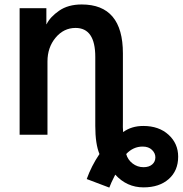

<svg xmlns="http://www.w3.org/2000/svg" viewBox="-20 -600 813 855"><path d="M542 85.9Q548.8 111.3 570.3 127.9Q591.8 144.5 619.1 144.5Q643.6 144.5 657.7 132.3Q671.9 120.1 671.9 100.6Q671.9 82 656.7 67.4Q641.6 52.7 615.2 52.7Q573.2 52.7 542 85.9ZM67.4 0V-563.5H186.5V-492.2H187.5Q203.1 -524.4 243.2 -552.2Q283.2 -580.1 343.8 -580.1Q527.3 -580.1 527.3 -362.3V-61.5Q526.4 -30.3 528.3 -11.7Q565.4 -39.1 618.2 -39.1Q687.5 -39.1 730.5 0Q773.4 39.1 773.4 97.7Q773.4 160.2 731.4 197.3Q689.5 234.4 619.1 234.4Q544.9 234.4 493.2 177.7Q472.7 217.8 466.8 235.4L366.2 197.3Q386.7 139.6 422.9 85.9Q404.3 41 404.3 -39.1V-346.7Q404.3 -475.6 316.4 -475.6Q263.7 -475.6 227.5 -432.1Q191.4 -388.7 191.4 -326.2V0Z"/></svg>

Font: Gothic A1
Style: Bold
Weight: 700
Version: Version 2.50